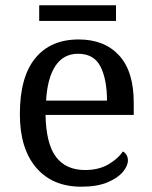

<svg xmlns="http://www.w3.org/2000/svg" viewBox="-20 -695 575 725"><path d="M287 10Q178 10 116.5 -62Q55 -134 55 -264Q55 -404 113 -475Q171 -546 277 -546Q374 -546 429.5 -486Q485 -426 485 -307V-261H152Q154 -152 191.5 -102.5Q229 -53 301 -53Q353 -53 389.5 -74.5Q426 -96 444 -123Q451 -120 457 -111Q463 -102 463 -89Q463 -69 444 -46Q425 -23 386 -6.5Q347 10 287 10ZM384 -315Q384 -395 359.5 -443.5Q335 -492 275 -492Q220 -492 189.5 -446.5Q159 -401 154 -315ZM128 -616V-675H418V-616Z"/></svg>

Font: Noto Serif Bengali
Style: Regular
Weight: 400
Designer: Juan Bruce, Universal Thirst, Indian Type Foundry and the Monotype Design Team.
Foundry: Monotype Imaging Inc.
Version: Version 2.003